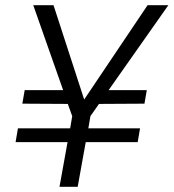

<svg xmlns="http://www.w3.org/2000/svg" viewBox="-20 -719 668 739"><path d="M258 -272 241 -319 66 -320 75 -372H223L108 -699H186L304 -336L548 -699H628L398 -372H545L536 -320L361 -319L328 -272L320 -225H519L510 -172H310L279 0H209L240 -172H40L49 -225H250Z"/></svg>

Font: Poppins Light
Style: Italic
Weight: 300
Italic angle: -10°
Designer: Ninad Kale (Devanagari), Jonny Pinhorn (Latin)
Foundry: Indian Type Foundry
Version: Version 3.200;PS 1.000;hotconv 16.6.54;makeotf.lib2.5.65590